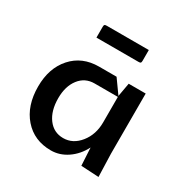

<svg xmlns="http://www.w3.org/2000/svg" viewBox="-120 -580 661 685"><g transform="rotate(30 210.0 -237.5)"><path d="M118 -425V-469Q118 -476 120 -478Q122 -480 129 -480H302V-436Q302 -429 300 -427Q298 -425 291 -425ZM25 -170Q25 -246 67 -293Q109 -340 178 -340H250L290 -284L300 -340H370V-92L373 2L300 -2L296 -75Q277 -38 245.5 -16.5Q214 5 178 5Q109 5 67 -43Q25 -91 25 -170ZM108 -170Q108 -118 131.5 -86.5Q155 -55 194 -55Q234 -55 262 -90Q290 -125 290 -175V-280H194Q155 -280 131.5 -249.5Q108 -219 108 -170Z"/></g></svg>

Font: Glametrix
Style: Bold
Weight: 700
Designer: gluk
Foundry: gluk
Version: Version 0.40